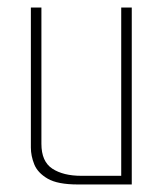

<svg xmlns="http://www.w3.org/2000/svg" viewBox="-20 -490 437 510"><path d="M187 0Q133 0 106.5 -15.5Q80 -31 71 -53.5Q62 -76 62 -98V-470H90V-108Q90 -61 119 -42Q148 -23 196 -23H302V-470H330V0Z"/></svg>

Font: Smooch Sans ExtraLight
Style: Regular
Weight: 200
Designer: Robert E. Leuschke
Foundry: Robert E. Leuschke
Version: Version 1.010; ttfautohint (v1.8.3)